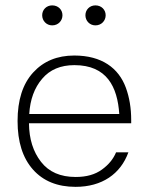

<svg xmlns="http://www.w3.org/2000/svg" viewBox="-20 -706 560 731"><path d="M479.5 -236.8V-249C479.5 -294.4 472.7 -335.4 459 -372.6C431.6 -446.8 367.7 -494.6 262.7 -494.6C197.8 -494.6 145.5 -473.1 106 -429.7C66.4 -386.2 46.9 -324.7 46.9 -245.1C46.9 -166 66.4 -104.5 105.5 -60.5C144.5 -16.6 198.7 5.4 267.6 5.4C368.7 5.4 439 -43.9 468.8 -126H421.9C411.6 -101.1 394 -79.1 368.2 -60.5C342.3 -41.5 309.1 -32.2 268.1 -32.2C210 -32.2 166 -51.3 136.2 -89.8C106.4 -127.9 90.8 -176.8 90.3 -236.8ZM91.3 -272C94.7 -326.7 110.8 -371.6 140.6 -406.2C169.9 -440.9 210.9 -458 263.2 -458C387.2 -458 427.2 -375 434.1 -272ZM140.6 -647.9C140.6 -627 156.7 -609.4 178.7 -609.4C201.7 -609.4 217.8 -627 217.8 -647.9C217.8 -668.9 201.7 -685.5 178.7 -685.5C156.7 -685.5 140.6 -668.9 140.6 -647.9ZM305.2 -647.9C305.2 -627 321.3 -609.4 343.3 -609.4C366.2 -609.4 382.3 -627 382.3 -647.9C382.3 -668.9 366.2 -685.5 343.3 -685.5C321.3 -685.5 305.2 -668.9 305.2 -647.9Z"/></svg>

Font: Estedad ExtraLight
Style: Regular
Weight: 200
Designer: Amin Abedi
Version: Version 7.3